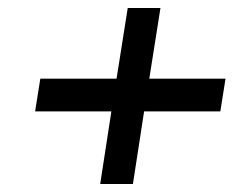

<svg xmlns="http://www.w3.org/2000/svg" viewBox="-20 -528 585 481"><path d="M68 -249H259L231 -67H313L341 -249H532L545 -331H354L382 -508H300L272 -331H81Z"/></svg>

Font: Charger Pro
Style: BdExtObl
Weight: 700
Designer: Jasper
Foundry: Cannot Into Space Fonts
Version: Version 1.09